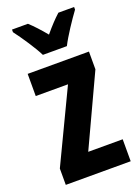

<svg xmlns="http://www.w3.org/2000/svg" viewBox="-146 -830 652 895"><g transform="rotate(-20 180.5 -383.0)"><path d="M127 -606H246C267 -648 312 -715 340 -753V-766H262C237 -743 216 -721 186 -685C159 -718 133 -746 111 -766H32V-753C61 -715 108 -645 127 -606ZM342 0V-109H171L334 -459V-547H30V-437H190L20 -81V0Z"/></g></svg>

Font: Noto Sans Arabic UI XCn
Style: Bold
Weight: 700
Width: 2
Designer: Monotype Design Team, Nadine Chahine and Nizar Qandah
Foundry: Monotype Imaging Inc.
Version: Version 2.010